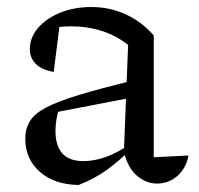

<svg xmlns="http://www.w3.org/2000/svg" viewBox="-20 -517 567 547"><path d="M428 6Q396 6 369.5 -17Q343 -40 333 -86L345 -389Q278 -442 181 -442Q162 -442 143 -439.5Q124 -437 107 -432L151 -455L133 -312Q99 -318 82 -335Q65 -352 65 -377Q65 -410 88.5 -437.5Q112 -465 152 -481Q192 -497 240 -497Q293 -497 338.5 -476Q384 -455 418 -416V-69L517 -74Q512 -48 498.5 -30Q485 -12 466.5 -3Q448 6 428 6ZM204 10Q135 9 93.5 -27.5Q52 -64 52 -122Q52 -150 65 -171.5Q78 -193 111 -210.5Q144 -228 205 -246.5Q266 -265 361 -288V-240L122 -194L148 -207Q143 -192 140.5 -175Q138 -158 138 -144Q138 -102 157.5 -80Q177 -58 218 -58Q248 -58 281 -69.5Q314 -81 351 -107V-90Q320 -59 285 -33.5Q250 -8 204 10Z"/></svg>

Font: Piazzolla Thin
Style: Regular
Weight: 400
Version: Version 2.001